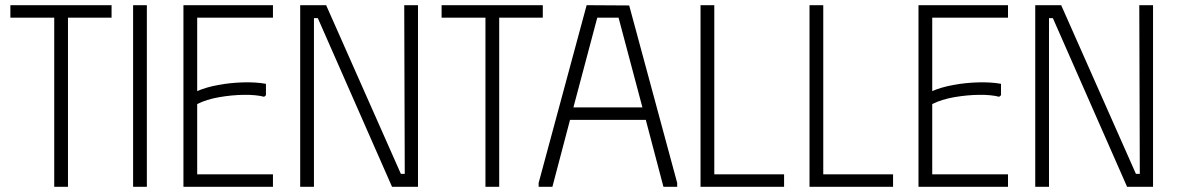

<svg xmlns="http://www.w3.org/2000/svg" viewBox="-20 -720 4535 740"><path d="M410 -700V-652H242V0H189V-652H20V-700Z M493 -700H546V0H493Z M1032 -700V-652H740V-369Q775 -384 821 -392.5Q867 -401 916 -402.5Q965 -404 1005 -397V-353L998 -347Q968 -355 921 -354.5Q874 -354 825 -345.5Q776 -337 740 -319V-48H1032V0H687V-700Z M1538 -700H1591V0H1491L1205 -650H1190V0H1137V-700H1237L1525 -50H1540Z M2072 -700V-652H1904V0H1851V-652H1682V-700Z M2056 0V-15L2241 -700L2405 -699L2590 -15V0H2537L2469 -258H2177L2109 0ZM2190 -306H2456L2364 -652H2282Z M2680 -700H2733V-48H3002V0H2680Z M3100 -700H3153V-48H3422V0H3100Z M3865 -700V-652H3573V-369Q3608 -384 3654 -392.5Q3700 -401 3749 -402.5Q3798 -404 3838 -397V-353L3831 -347Q3801 -355 3754 -354.5Q3707 -354 3658 -345.5Q3609 -337 3573 -319V-48H3865V0H3520V-700Z M4371 -700H4424V0H4324L4038 -650H4023V0H3970V-700H4070L4358 -50H4373Z"/></svg>

Font: Phudu Light
Style: Regular
Weight: 300
Version: Version 1.005;gftools[0.9.23]